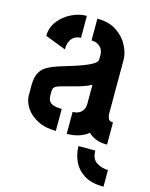

<svg xmlns="http://www.w3.org/2000/svg" viewBox="-114 -633 706 902"><g transform="rotate(15 239.0 -182.5)"><path d="M478 195Q417 195 381.5 171.5Q346 148 330.5 112.5Q315 77 315 41H397Q397 82 422.5 98Q448 114 478 114ZM194 0Q142 0 104.5 -19.5Q67 -39 47.5 -69Q28 -99 28 -130V-180Q28 -191 30.5 -208.5Q33 -226 44 -245Q55 -264 81 -277Q97 -286 124.5 -295Q152 -304 182.5 -313Q213 -322 240.5 -332.5Q268 -343 286 -354Q304 -365 304 -378V-399Q304 -416 296.5 -428Q289 -440 276.5 -447Q264 -454 246 -454V-560Q303 -560 340.5 -535Q378 -510 396.5 -473.5Q415 -437 415 -406V-140Q415 -134 419.5 -121Q424 -108 443 -108V0Q411 0 388.5 -9Q366 -18 351 -33Q332 -17 305 -8.5Q278 0 247 0V-107Q266 -107 278.5 -114Q291 -121 297.5 -133.5Q304 -146 304 -160V-254Q286 -244 261.5 -236Q237 -228 211.5 -221.5Q186 -215 166 -209.5Q146 -204 138 -199Q126 -192 126 -173V-154Q126 -138 132.5 -127.5Q139 -117 154.5 -112Q170 -107 194 -107ZM136 -381 35 -420Q35 -460 59 -491.5Q83 -523 120 -541.5Q157 -560 195 -560V-453Q178 -453 164.5 -445Q151 -437 143.5 -421Q136 -405 136 -381Z"/></g></svg>

Font: Stick No Bills
Style: Bold
Weight: 700
Version: Version 2.000